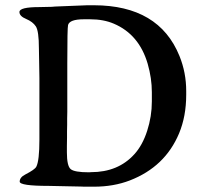

<svg xmlns="http://www.w3.org/2000/svg" viewBox="-20 -701 777 723"><path d="M319.3 -628.4H295.9Q242.2 -628.4 236.3 -606.9Q233.4 -596.7 233.4 -461.9V-279.3L232.9 -255.4Q232.9 -243.2 232.9 -231L232.4 -207Q232.4 -194.8 232.4 -182.6L231.9 -150.9V-127Q231.9 -76.2 246.1 -64.2Q260.3 -52.2 314.9 -52.2L322.8 -52.7Q424.8 -52.7 485.8 -120.1Q516.6 -153.8 534.2 -208.3Q551.8 -262.7 551.8 -318.8V-354Q551.8 -406.2 536.1 -460.9Q503.9 -571.3 408.7 -611.8Q370.1 -628.4 319.3 -628.4ZM308.6 -681.2H334Q578.6 -680.7 655.8 -490.2Q681.2 -427.7 681.2 -357.9V-344.2Q681.2 -263.2 654.3 -198.7Q601.6 -72.8 468.8 -21.5Q407.7 2 334 2H297.4L285.2 1.5L260.3 1Q248 0.5 235.4 0.5L163.6 -1Q54.2 -1 54.2 -17.1Q54.2 -33.2 75.2 -43.9Q111.3 -62.5 116.7 -73.2Q128.4 -95.7 128.4 -175.8V-407.2L127.4 -469.2L126.5 -518.6Q126.5 -584 115 -601.6Q103.5 -619.1 78.4 -629.6Q53.2 -640.1 53.2 -655.8Q53.2 -674.3 127.9 -674.3L174.8 -675.3L186.5 -676.3L198.2 -676.8Q303.7 -681.2 308.6 -681.2Z"/></svg>

Font: Averia Serif Libre
Style: Regular
Weight: 400
Version: Version 1.002